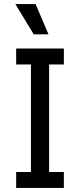

<svg xmlns="http://www.w3.org/2000/svg" viewBox="-20 -930 396 950"><path d="M60 0V-79H133V-611H60V-690H296V-611H223V-79H296V0ZM56 -910H156L220 -760H147Z"/></svg>

Font: Radio Canada Condensed
Style: Regular
Weight: 400
Width: 3
Designer: Charles Daoud, Etienne Aubert Bonn, Alexandre Saumier Demers, Jacques Le Bailly
Foundry: Radio-Canada
Version: Version 2.104; ttfautohint (v1.8.4.7-5d5b);gftools[0.9.28.de